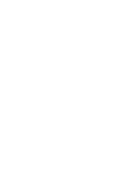

<svg xmlns="http://www.w3.org/2000/svg" viewBox="-20 -670 440 640"><path d="M100 -50Q100 -50 100 -50Q100 -50 100 -50Q100 -50 100 -50Q100 -50 100 -50Q100 -50 100 -50Q100 -50 100 -50Q100 -50 100 -50Q100 -50 100 -50Q100 -50 100 -50Q100 -50 100 -50Q100 -50 100 -50Q100 -50 100 -50ZM100 -150Q100 -150 100 -150Q100 -150 100 -150Q100 -150 100 -150Q100 -150 100 -150Q100 -150 100 -150Q100 -150 100 -150Q100 -150 100 -150Q100 -150 100 -150Q100 -150 100 -150Q100 -150 100 -150Q100 -150 100 -150Q100 -150 100 -150ZM300 -50Q300 -50 300 -50Q300 -50 300 -50Q300 -50 300 -50Q300 -50 300 -50Q300 -50 300 -50Q300 -50 300 -50Q300 -50 300 -50Q300 -50 300 -50Q300 -50 300 -50Q300 -50 300 -50Q300 -50 300 -50Q300 -50 300 -50ZM300 -150Q300 -150 300 -150Q300 -150 300 -150Q300 -150 300 -150Q300 -150 300 -150Q300 -150 300 -150Q300 -150 300 -150Q300 -150 300 -150Q300 -150 300 -150Q300 -150 300 -150Q300 -150 300 -150Q300 -150 300 -150Q300 -150 300 -150ZM300 -250Q300 -250 300 -250Q300 -250 300 -250Q300 -250 300 -250Q300 -250 300 -250Q300 -250 300 -250Q300 -250 300 -250Q300 -250 300 -250Q300 -250 300 -250Q300 -250 300 -250Q300 -250 300 -250Q300 -250 300 -250Q300 -250 300 -250ZM200 -350Q200 -350 200 -350Q200 -350 200 -350Q200 -350 200 -350Q200 -350 200 -350Q200 -350 200 -350Q200 -350 200 -350Q200 -350 200 -350Q200 -350 200 -350Q200 -350 200 -350Q200 -350 200 -350Q200 -350 200 -350Q200 -350 200 -350ZM100 -350Q100 -350 100 -350Q100 -350 100 -350Q100 -350 100 -350Q100 -350 100 -350Q100 -350 100 -350Q100 -350 100 -350Q100 -350 100 -350Q100 -350 100 -350Q100 -350 100 -350Q100 -350 100 -350Q100 -350 100 -350Q100 -350 100 -350ZM200 -150Q200 -150 200 -150Q200 -150 200 -150Q200 -150 200 -150Q200 -150 200 -150Q200 -150 200 -150Q200 -150 200 -150Q200 -150 200 -150Q200 -150 200 -150Q200 -150 200 -150Q200 -150 200 -150Q200 -150 200 -150Q200 -150 200 -150ZM100 -650Q100 -650 100 -650Q100 -650 100 -650Q100 -650 100 -650Q100 -650 100 -650Q100 -650 100 -650Q100 -650 100 -650Q100 -650 100 -650Q100 -650 100 -650Q100 -650 100 -650Q100 -650 100 -650Q100 -650 100 -650Q100 -650 100 -650ZM300 -650Q300 -650 300 -650Q300 -650 300 -650Q300 -650 300 -650Q300 -650 300 -650Q300 -650 300 -650Q300 -650 300 -650Q300 -650 300 -650Q300 -650 300 -650Q300 -650 300 -650Q300 -650 300 -650Q300 -650 300 -650Q300 -650 300 -650ZM200 -550Q200 -550 200 -550Q200 -550 200 -550Q200 -550 200 -550Q200 -550 200 -550Q200 -550 200 -550Q200 -550 200 -550Q200 -550 200 -550Q200 -550 200 -550Q200 -550 200 -550Q200 -550 200 -550Q200 -550 200 -550Q200 -550 200 -550ZM100 -550Q100 -550 100 -550Q100 -550 100 -550Q100 -550 100 -550Q100 -550 100 -550Q100 -550 100 -550Q100 -550 100 -550Q100 -550 100 -550Q100 -550 100 -550Q100 -550 100 -550Q100 -550 100 -550Q100 -550 100 -550Q100 -550 100 -550ZM300 -550Q300 -550 300 -550Q300 -550 300 -550Q300 -550 300 -550Q300 -550 300 -550Q300 -550 300 -550Q300 -550 300 -550Q300 -550 300 -550Q300 -550 300 -550Q300 -550 300 -550Q300 -550 300 -550Q300 -550 300 -550Q300 -550 300 -550Z"/></svg>

Font: TINY 5x3
Style: Regular
Weight: 400
Designer: Jack Halten Fahnestock
Foundry: Velvetyne Type Foundry
Version: Version 1.002